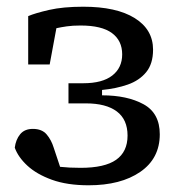

<svg xmlns="http://www.w3.org/2000/svg" viewBox="-20 -540 536 572"><path d="M244 12Q180 12 134.5 -4.5Q89 -21 61.5 -46.5Q34 -72 24 -100Q27 -124 40 -140Q53 -156 78 -156Q105 -156 119 -139.5Q133 -123 140 -100L159 -43Q186 -40 220 -40Q292 -40 326 -64Q360 -88 360 -136Q360 -184 328 -208Q296 -232 236 -232H184V-292H228Q285 -292 314.5 -315Q344 -338 344 -378Q344 -419 313.5 -441.5Q283 -464 220 -464Q196 -464 179 -461.5Q162 -459 148 -456L128 -348H64V-492Q85 -501 126.5 -510.5Q168 -520 228 -520Q327 -520 381.5 -486Q436 -452 436 -392Q436 -350 415.5 -325Q395 -300 360.5 -288Q326 -276 284 -272V-256Q359 -256 407.5 -229.5Q456 -203 456 -140Q456 -68 398 -28Q340 12 244 12Z"/></svg>

Font: Source Serif 4 Caption
Style: Regular
Weight: 400
Designer: Frank Grießhammer
Foundry: Adobe Systems Incorporated
Version: Version 4.004;hotconv 1.0.117;makeotfexe 2.5.65602